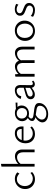

<svg xmlns="http://www.w3.org/2000/svg" viewBox="1500 -2256 1045 4085"><g transform="rotate(-90 2022.5 -213.5)"><path d="M252 8Q192 8 144.5 -19Q97 -46 70 -93Q43 -140 43 -201Q43 -264 72 -313.5Q101 -363 150 -391.5Q199 -420 261 -420Q303 -420 337.5 -406.5Q372 -393 398 -368L372 -323Q347 -348 317.5 -362.5Q288 -377 254 -377Q209 -377 175.5 -354Q142 -331 124 -292.5Q106 -254 106 -207Q106 -156 127 -118Q148 -80 184.5 -59Q221 -38 267 -38Q300 -38 330 -51Q360 -64 385 -88L405 -54Q384 -32 358 -18.5Q332 -5 305.5 1.5Q279 8 252 8Z M825 0V-242Q825 -304 797 -338.5Q769 -373 718 -373Q691 -373 661 -362Q631 -351 605 -327.5Q579 -304 560 -266L539 -289Q561 -335 595 -363.5Q629 -392 667 -405Q705 -418 740 -418Q805 -418 844.5 -376.5Q884 -335 884 -261V0ZM520 0V-705L579 -716V0Z M1215 8Q1157 8 1112 -16.5Q1067 -41 1042 -86Q1017 -131 1017 -193Q1017 -261 1045.5 -312.5Q1074 -364 1121.5 -392Q1169 -420 1230 -420Q1302 -420 1338.5 -379.5Q1375 -339 1375 -267Q1375 -259 1375 -251Q1375 -243 1374 -236H1322V-267Q1322 -323 1299 -350Q1276 -377 1227 -377Q1182 -377 1147 -355.5Q1112 -334 1092.5 -294Q1073 -254 1073 -200Q1073 -126 1115.5 -82.5Q1158 -39 1226 -39Q1261 -39 1292 -51Q1323 -63 1353 -91L1375 -59Q1349 -34 1322.5 -19Q1296 -4 1269 2Q1242 8 1215 8ZM1052 -236 1060 -274H1365V-236Z M1633 289Q1584 289 1545 274Q1506 259 1483.5 231.5Q1461 204 1461 167Q1461 120 1500.5 73.5Q1540 27 1620 -8L1639 14Q1578 45 1549.5 81.5Q1521 118 1521 155Q1521 199 1556 224.5Q1591 250 1647 250Q1695 250 1733 232Q1771 214 1793 183Q1815 152 1815 115Q1815 82 1798.5 66.5Q1782 51 1747 43.5Q1712 36 1657 30Q1613 26 1575 18.5Q1537 11 1514 -5.5Q1491 -22 1491 -52Q1491 -76 1502 -94.5Q1513 -113 1533 -129.5Q1553 -146 1581 -162L1606 -139Q1579 -124 1561 -108.5Q1543 -93 1543 -71Q1543 -51 1559 -41Q1575 -31 1607 -25.5Q1639 -20 1687 -14Q1744 -9 1785.5 1Q1827 11 1850 32.5Q1873 54 1873 97Q1873 150 1840.5 194Q1808 238 1753.5 263.5Q1699 289 1633 289ZM1649 -119Q1601 -119 1564 -138Q1527 -157 1506.5 -190Q1486 -223 1486 -265Q1486 -310 1509 -345Q1532 -380 1571.5 -399.5Q1611 -419 1660 -419Q1732 -419 1776.5 -379Q1821 -339 1821 -276Q1821 -231 1799 -195.5Q1777 -160 1738 -139.5Q1699 -119 1649 -119ZM1657 -159Q1690 -159 1714.5 -172.5Q1739 -186 1752.5 -211Q1766 -236 1766 -266Q1766 -317 1734 -348.5Q1702 -380 1651 -380Q1603 -380 1573 -350Q1543 -320 1543 -271Q1543 -239 1557 -213.5Q1571 -188 1597.5 -173.5Q1624 -159 1657 -159ZM1731 -365 1721 -396 1882 -405V-365Z M2273 5Q2237 5 2215.5 -21Q2194 -47 2195 -98L2199 -290Q2200 -322 2192.5 -342Q2185 -362 2169.5 -371.5Q2154 -381 2134 -381Q2112 -381 2086.5 -371Q2061 -361 2042 -339.5Q2023 -318 2019 -285L1962 -291Q1967 -319 1984 -343Q2001 -367 2026 -384Q2051 -401 2081.5 -410.5Q2112 -420 2143 -420Q2201 -420 2229 -387Q2257 -354 2256 -298L2253 -87Q2253 -63 2261.5 -50Q2270 -37 2286 -37Q2298 -37 2309.5 -42Q2321 -47 2329 -58L2351 -31Q2337 -14 2317 -4.5Q2297 5 2273 5ZM2052 5Q2008 5 1981 -19.5Q1954 -44 1954 -84Q1954 -108 1963.5 -128.5Q1973 -149 1996.5 -165.5Q2020 -182 2062 -193L2228 -240L2233 -207L2077 -157Q2037 -145 2024 -128.5Q2011 -112 2011 -93Q2011 -66 2029 -53Q2047 -40 2072 -40Q2104 -40 2139.5 -60Q2175 -80 2219 -113L2231 -91Q2188 -50 2144 -22.5Q2100 5 2052 5Z M3012 0V-246Q3012 -306 2987.5 -339.5Q2963 -373 2915 -373Q2878 -373 2837 -348Q2796 -323 2769 -266L2747 -289Q2768 -334 2799.5 -362.5Q2831 -391 2868 -404.5Q2905 -418 2939 -418Q3000 -418 3036 -376.5Q3072 -335 3072 -261V0ZM2725 0V-246Q2725 -306 2699.5 -339.5Q2674 -373 2627 -373Q2601 -373 2574 -362Q2547 -351 2522 -327.5Q2497 -304 2479 -266L2457 -289Q2478 -334 2510 -362.5Q2542 -391 2579 -404.5Q2616 -418 2651 -418Q2712 -418 2748 -376.5Q2784 -335 2784 -261V0ZM2434 0V-408L2483 -418L2494 -318V0Z M3404 8Q3344 8 3296.5 -19.5Q3249 -47 3222 -94.5Q3195 -142 3195 -202Q3195 -266 3224 -315Q3253 -364 3303.5 -392Q3354 -420 3418 -420Q3478 -420 3524.5 -393Q3571 -366 3598.5 -319.5Q3626 -273 3626 -212Q3626 -149 3597 -99Q3568 -49 3518.5 -20.5Q3469 8 3404 8ZM3412 -34Q3459 -34 3493 -57.5Q3527 -81 3545 -120Q3563 -159 3563 -206Q3563 -258 3543 -297Q3523 -336 3488.5 -357Q3454 -378 3410 -378Q3364 -378 3329.5 -355.5Q3295 -333 3276.5 -295Q3258 -257 3258 -208Q3258 -156 3278 -117Q3298 -78 3333 -56Q3368 -34 3412 -34Z M3850 8Q3821 8 3794 2.5Q3767 -3 3745 -12.5Q3723 -22 3708 -33L3725 -82Q3748 -60 3784 -46.5Q3820 -33 3853 -33Q3896 -33 3921.5 -55Q3947 -77 3947 -106Q3947 -133 3931 -148.5Q3915 -164 3890 -175Q3865 -186 3838 -195Q3811 -204 3786 -218Q3761 -232 3745.5 -253Q3730 -274 3730 -308Q3730 -345 3749 -370Q3768 -395 3799.5 -408Q3831 -421 3869 -421Q3899 -421 3929.5 -413Q3960 -405 3983 -391L3966 -344Q3946 -363 3917.5 -372.5Q3889 -382 3866 -382Q3827 -382 3805 -364Q3783 -346 3783 -319Q3783 -294 3799 -279Q3815 -264 3840 -253.5Q3865 -243 3892.5 -233Q3920 -223 3945 -209.5Q3970 -196 3986 -174Q4002 -152 4002 -118Q4002 -92 3991.5 -69Q3981 -46 3961 -29Q3941 -12 3913 -2Q3885 8 3850 8Z"/></g></svg>

Font: Ysabeau Office Light
Style: Regular
Weight: 300
Designer: Christian Thalmann (Catharsis Fonts)
Version: Version 2.001;gftools[0.9.30]; featfreeze: tnum,lnum,ss02